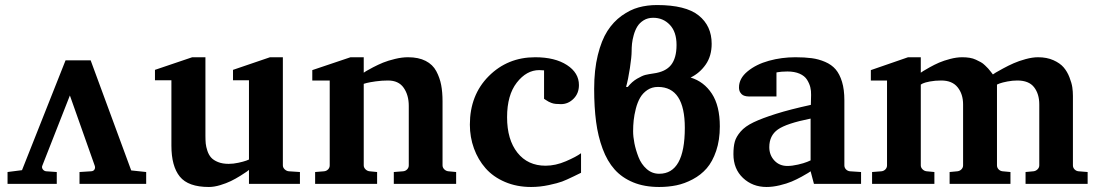

<svg xmlns="http://www.w3.org/2000/svg" viewBox="-20 -726 4335 758"><path d="M9.8 -46.9 66.9 -54.2 238.8 -487.8H337.9L498 -53.2L557.1 -46.9V0H293.9V-46.9L339.8 -49.8Q349.1 -50.3 353 -56.9Q356.9 -63.5 354 -71.8L255.9 -349.1L147 -71.8Q144 -64.5 148.9 -57.6Q153.8 -50.8 162.1 -49.8L204.1 -46.9V0H9.8Z M1164.1 0H962.9V-55.2Q959.5 -52.2 953.4 -47.9Q947.3 -43.5 928.5 -31.7Q909.7 -20 891.6 -11.2Q873.5 -2.4 849.4 4.9Q825.2 12.2 804.7 12.2Q723.1 12.2 689.9 -28.8Q656.7 -69.8 656.7 -150.9V-409.2H591.8V-450.2L738.8 -500H791V-409.2V-189.9Q791 -172.4 792.2 -159.4Q793.5 -146.5 798.8 -130.4Q804.2 -114.3 813.7 -103.8Q823.2 -93.3 840.8 -86.2Q858.4 -79.1 882.8 -79.1Q901.4 -79.1 921.4 -83.5Q941.4 -87.9 952.1 -91.8L962.9 -96.2V-409.2H899.9V-450.2L1045.9 -500H1096.7V-409.2V-73.2Q1096.7 -64.5 1103.8 -57.6Q1110.8 -50.8 1120.1 -49.8L1164.1 -46.9Z M1780.8 0H1534.7V-46.9L1571.8 -49.8Q1581.1 -50.8 1587.4 -57.4Q1593.8 -64 1593.8 -73.2V-308.1Q1593.8 -350.6 1573.7 -379.4Q1553.7 -408.2 1511.7 -408.2Q1487.3 -408.2 1463.4 -404.8Q1439.5 -401.4 1427.7 -398.4L1416 -395V-73.2Q1416 -64.5 1422.9 -57.6Q1429.7 -50.8 1439 -49.8L1468.8 -46.9V0H1224.1V-46.9L1259.8 -49.8Q1269 -50.8 1275.4 -57.4Q1281.7 -64 1281.7 -73.2V-408.2H1212.9V-449.2L1363.8 -500H1416V-439Q1419.4 -441.4 1426 -445.6Q1432.6 -449.7 1452.6 -460.2Q1472.7 -470.7 1492.4 -478.8Q1512.2 -486.8 1539.6 -493.4Q1566.9 -500 1590.8 -500Q1632.3 -500 1660.4 -485.6Q1688.5 -471.2 1702.4 -445.1Q1716.3 -418.9 1721.7 -390.6Q1727.1 -362.3 1727.1 -326.2V-73.2Q1727.1 -64.5 1733.9 -57.6Q1740.7 -50.8 1750 -49.8L1780.8 -46.9Z M2273.9 -43.9Q2272.9 -43.5 2244.4 -29.5Q2215.8 -15.6 2199 -9.3Q2182.1 -2.9 2147 4.6Q2111.8 12.2 2076.7 12.2Q2020 12.2 1973.4 -7.8Q1926.8 -27.8 1897 -61.8Q1867.2 -95.7 1851.1 -140.1Q1835 -184.6 1835 -233.9Q1835 -350.6 1909.4 -425.3Q1983.9 -500 2092.8 -500Q2170.9 -500 2218.3 -469.2Q2265.6 -438.5 2265.6 -390.1Q2265.6 -357.4 2244.4 -336.2Q2223.1 -314.9 2194.8 -314.9Q2182.6 -314.9 2173.3 -315.9Q2164.1 -316.9 2156.7 -319.8Q2149.4 -322.8 2146 -324.5Q2142.6 -326.2 2136 -330.6Q2129.4 -335 2127.9 -335.9V-448.2Q2124 -448.2 2118.2 -448.7Q2112.3 -449.2 2108.9 -449.2Q2058.6 -449.2 2020.3 -399.9Q1981.9 -350.6 1981.9 -263.2Q1981.9 -174.8 2022.7 -123.3Q2063.5 -71.8 2133.8 -71.8Q2173.3 -71.8 2214.1 -89.4Q2254.9 -106.9 2273.9 -121.1Z M2821.8 -227.1Q2821.8 -172.9 2807.4 -130.4Q2793 -87.9 2770 -61.5Q2747.1 -35.2 2714.8 -18.1Q2682.6 -1 2650.4 5.6Q2618.2 12.2 2582.5 12.2Q2523.9 12.2 2479.7 -6.1Q2435.5 -24.4 2406.5 -56.9Q2377.4 -89.4 2359.1 -138.7Q2340.8 -188 2333.3 -245.4Q2325.7 -302.7 2325.7 -375Q2325.7 -450.2 2340.1 -508.5Q2354.5 -566.9 2377.9 -603.5Q2401.4 -640.1 2434.3 -663.8Q2467.3 -687.5 2501.2 -696.8Q2535.2 -706.1 2573.7 -706.1Q2687 -706.1 2738.3 -665Q2789.6 -624 2789.6 -553.2Q2789.6 -504.9 2766.1 -471.2Q2742.7 -437.5 2706.5 -419.9Q2759.3 -403.8 2790.5 -356Q2821.8 -308.1 2821.8 -227.1ZM2683.6 -221.2Q2683.6 -382.8 2577.6 -382.8Q2553.7 -382.8 2535.6 -370.6Q2517.6 -358.4 2507.1 -340.1Q2496.6 -321.8 2490.2 -296.9Q2483.9 -272 2481.7 -251Q2479.5 -230 2479.5 -208Q2479.5 -186.5 2484.6 -160.4Q2489.7 -134.3 2500.7 -106Q2511.7 -77.6 2533 -58.8Q2554.2 -40 2582.5 -40Q2683.6 -40 2683.6 -221.2ZM2650.9 -547.9V-548.8Q2650.9 -600.1 2624.5 -627.9Q2598.1 -655.8 2558.6 -655.8Q2537.1 -655.8 2521 -645.8Q2504.9 -635.7 2496.1 -621.3Q2487.3 -606.9 2481.9 -587.6Q2476.6 -568.4 2475.1 -553.2Q2473.6 -538.1 2473.6 -522.9Q2473.6 -502 2466.8 -457Q2460 -412.1 2451.7 -382.8H2458.5Q2474.6 -403.3 2495.1 -415.3Q2515.6 -427.2 2527.8 -430.2Q2540 -433.1 2559.6 -436Q2607.9 -442.4 2629.4 -469.7Q2650.9 -497.1 2650.9 -547.9Z M3379.4 0H3193.4L3180.2 -49.8Q3176.8 -47.4 3170.4 -43.2Q3164.1 -39.1 3144.5 -28.3Q3125 -17.6 3105.5 -9.3Q3085.9 -1 3058.3 5.6Q3030.8 12.2 3006.3 12.2Q2951.2 12.2 2913.3 -23.4Q2875.5 -59.1 2875.5 -117.2Q2875.5 -147 2880.9 -166.5Q2886.2 -186 2903.8 -206.5Q2921.4 -227.1 2955.1 -243.2Q2988.8 -259.3 3043.7 -276.6Q3098.6 -293.9 3181.2 -312L3182.1 -351.1Q3182.6 -367.2 3179 -381.8Q3175.3 -396.5 3166 -411.4Q3156.7 -426.3 3136.7 -435.1Q3116.7 -443.8 3088.4 -443.8Q3076.7 -443.8 3065.9 -442.9Q3055.2 -441.9 3050.3 -440.9L3045.4 -439.9V-345.2H2942.4Q2940.4 -345.2 2937.5 -345Q2934.6 -344.7 2926.8 -345.9Q2918.9 -347.2 2913.1 -350.3Q2907.2 -353.5 2902.3 -361.3Q2897.5 -369.1 2897.5 -380.9Q2897.5 -416.5 2931.4 -444.3Q2965.3 -472.2 3015.6 -486.1Q3065.9 -500 3120.1 -500Q3157.2 -500 3184.6 -496.3Q3211.9 -492.7 3237.5 -481.7Q3263.2 -470.7 3279.1 -452.1Q3294.9 -433.6 3304.2 -403.1Q3313.5 -372.6 3313.5 -330.1V-73.2Q3313.5 -64 3319.8 -57.4Q3326.2 -50.8 3335.4 -49.8L3379.4 -46.9ZM3180.2 -92.8V-257.8Q3085 -238.8 3051 -214.8Q3017.1 -190.9 3017.1 -145Q3017.1 -113.8 3037.1 -92.3Q3057.1 -70.8 3088.4 -70.8Q3107.4 -70.8 3130.4 -76.2Q3153.3 -81.5 3166.5 -86.9Z M4273.9 0H4028.8V-46.9L4060.1 -49.8Q4069.3 -50.8 4076.2 -57.6Q4083 -64.5 4083 -73.2V-314Q4083 -355 4062.5 -381.6Q4042 -408.2 3996.1 -408.2Q3977.1 -408.2 3957 -404.3Q3937 -400.4 3926.3 -396.5L3916 -392.1V-73.2Q3916 -64 3922.4 -57.4Q3928.7 -50.8 3938 -49.8L3969.2 -46.9V0H3729V-46.9L3759.8 -49.8Q3769 -50.8 3775.6 -57.4Q3782.2 -64 3782.2 -73.2V-314Q3782.2 -354.5 3760.7 -381.3Q3739.3 -408.2 3695.8 -408.2Q3671.4 -408.2 3651.1 -404.3Q3630.9 -400.4 3623 -396.5L3615.2 -392.1V-73.2Q3615.2 -64.5 3622.1 -57.6Q3628.9 -50.8 3638.2 -49.8L3668.9 -46.9V0H3422.9V-46.9L3460 -49.8Q3469.2 -50.8 3475.6 -57.4Q3481.9 -64 3481.9 -73.2V-408.2H3418V-449.2L3564.9 -500H3615.2V-439Q3618.7 -441.4 3625 -445.6Q3631.3 -449.7 3650.1 -460.2Q3668.9 -470.7 3687.5 -478.8Q3706.1 -486.8 3731.4 -493.4Q3756.8 -500 3778.8 -500Q3794.4 -500 3808.1 -497.8Q3821.8 -495.6 3833 -490.2Q3844.2 -484.9 3852.3 -480.5Q3860.4 -476.1 3868.9 -467.8Q3877.4 -459.5 3881.1 -455.6Q3884.8 -451.7 3891.8 -442.6Q3898.9 -433.6 3899.9 -432.1Q3903.8 -435.1 3911.1 -439.5Q3918.5 -443.8 3939.9 -455.6Q3961.4 -467.3 3981.9 -476.3Q4002.4 -485.4 4029.3 -492.7Q4056.2 -500 4078.1 -500Q4112.8 -500 4138.9 -488.3Q4165 -476.6 4179.2 -460Q4193.4 -443.4 4202.1 -420.9Q4210.9 -398.4 4213.4 -381.3Q4215.8 -364.3 4215.8 -347.2V-73.2Q4215.8 -64 4222.2 -57.4Q4228.5 -50.8 4237.8 -49.8L4273.9 -46.9Z"/></svg>

Font: Veleka
Style: Bold
Weight: 700
Designer: Stefan Peev, Context Ltd, 2016; SIL International, 1997-2014.
Foundry: Stefan Peev, Context Ltd, 2016
Version: Version 1.000